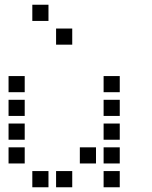

<svg xmlns="http://www.w3.org/2000/svg" viewBox="-20 -804 640 808"><path d="M117 -784Q116 -784 116 -784Q116 -784 116 -783V-717Q116 -716 116 -716Q116 -716 117 -716H183Q184 -716 184 -716Q184 -716 184 -717V-783Q184 -784 184 -784Q184 -784 183 -784ZM217 -684Q216 -684 216 -684Q216 -684 216 -683V-617Q216 -616 216 -616Q216 -616 217 -616H283Q284 -616 284 -616Q284 -616 284 -617V-683Q284 -684 284 -684Q284 -684 283 -684ZM17 -484Q16 -484 16 -484Q16 -484 16 -483V-417Q16 -416 16 -416Q16 -416 17 -416H83Q84 -416 84 -416Q84 -416 84 -417V-483Q84 -484 84 -484Q84 -484 83 -484ZM417 -484Q416 -484 416 -484Q416 -484 416 -483V-417Q416 -416 416 -416Q416 -416 417 -416H483Q484 -416 484 -416Q484 -416 484 -417V-483Q484 -484 484 -484Q484 -484 483 -484ZM17 -384Q16 -384 16 -384Q16 -384 16 -383V-317Q16 -316 16 -316Q16 -316 17 -316H83Q84 -316 84 -316Q84 -316 84 -317V-383Q84 -384 84 -384Q84 -384 83 -384ZM417 -384Q416 -384 416 -384Q416 -384 416 -383V-317Q416 -316 416 -316Q416 -316 417 -316H483Q484 -316 484 -316Q484 -316 484 -317V-383Q484 -384 484 -384Q484 -384 483 -384ZM17 -284Q16 -284 16 -284Q16 -284 16 -283V-217Q16 -216 16 -216Q16 -216 17 -216H83Q84 -216 84 -216Q84 -216 84 -217V-283Q84 -284 84 -284Q84 -284 83 -284ZM417 -284Q416 -284 416 -284Q416 -284 416 -283V-217Q416 -216 416 -216Q416 -216 417 -216H483Q484 -216 484 -216Q484 -216 484 -217V-283Q484 -284 484 -284Q484 -284 483 -284ZM17 -184Q16 -184 16 -184Q16 -184 16 -183V-117Q16 -116 16 -116Q16 -116 17 -116H83Q84 -116 84 -116Q84 -116 84 -117V-183Q84 -184 84 -184Q84 -184 83 -184ZM317 -184Q316 -184 316 -184Q316 -184 316 -183V-117Q316 -116 316 -116Q316 -116 317 -116H383Q384 -116 384 -116Q384 -116 384 -117V-183Q384 -184 384 -184Q384 -184 383 -184ZM417 -184Q416 -184 416 -184Q416 -184 416 -183V-117Q416 -116 416 -116Q416 -116 417 -116H483Q484 -116 484 -116Q484 -116 484 -117V-183Q484 -184 484 -184Q484 -184 483 -184ZM117 -84Q116 -84 116 -84Q116 -84 116 -83V-17Q116 -16 116 -16Q116 -16 117 -16H183Q184 -16 184 -16Q184 -16 184 -17V-83Q184 -84 184 -84Q184 -84 183 -84ZM217 -84Q216 -84 216 -84Q216 -84 216 -83V-17Q216 -16 216 -16Q216 -16 217 -16H283Q284 -16 284 -16Q284 -16 284 -17V-83Q284 -84 284 -84Q284 -84 283 -84ZM417 -84Q416 -84 416 -84Q416 -84 416 -83V-17Q416 -16 416 -16Q416 -16 417 -16H483Q484 -16 484 -16Q484 -16 484 -17V-83Q484 -84 484 -84Q484 -84 483 -84Z"/></svg>

Font: Doto SemiBold
Style: Regular
Weight: 600
Monospace: yes
Version: Version 1.000